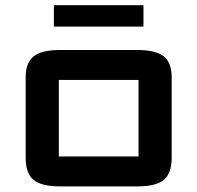

<svg xmlns="http://www.w3.org/2000/svg" viewBox="-20 -692 738 718"><path d="M76 -102V-403Q76 -457.5 105.8 -481.2Q135.5 -505 204 -505H494Q563 -505 592.5 -481.2Q622 -457.5 622 -403V-102Q622 -44 593 -19.5Q564 5 494 5H204Q134.5 5 105.2 -19.5Q76 -44 76 -102ZM200 -107Q200 -107 200 -107Q200 -107 200 -107H498Q498 -107 498 -107Q498 -107 498 -107V-393Q498 -393 498 -393Q498 -393 498 -393H200Q200 -393 200 -393Q200 -393 200 -393ZM181.5 -592.5V-672.5H516.5V-592.5Z"/></svg>

Font: Science Gothic
Style: Regular
Weight: 400
Designer: Thomas Phinney, Vassil Kateliev, Brandon Buerkle
Foundry: Font Detective LLC
Version: Version 1.018